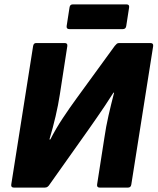

<svg xmlns="http://www.w3.org/2000/svg" viewBox="-20 -850 714 870"><path d="M43 0Q29 0 31 -14L130 -641Q132 -655 144 -655H273Q287 -655 285 -641L251 -421Q244 -375 232 -323.5Q220 -272 204 -218H208Q233 -267 264.5 -314.5Q296 -362 326 -403L500 -642Q505 -648 509 -651.5Q513 -655 520 -655H661Q676 -655 674 -641L575 -14Q573 0 560 0H432Q418 0 420 -14L453 -226Q460 -275 471.5 -325.5Q483 -376 497 -430H494Q475 -400 456 -371.5Q437 -343 418.5 -316.5Q400 -290 384 -267L204 -13Q201 -8 196 -4Q191 0 183 0ZM295 -718Q280 -718 282 -732L295 -816Q297 -830 309 -830H554Q567 -830 565 -816L552 -732Q550 -718 536 -718Z"/></svg>

Font: Sofia Sans Black
Style: Italic
Weight: 900
Italic angle: -9°
Version: Version 4.100-B